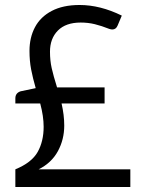

<svg xmlns="http://www.w3.org/2000/svg" viewBox="-20 -749 581 769"><path d="M502 -70.8V0H41.5V-70.8Q106.9 -97.7 130.9 -140.4Q154.8 -183.1 154.8 -241.2Q154.8 -283.2 141.1 -334.5H41.5V-355Q41.5 -376.5 62.5 -383.3L123 -396Q111.3 -436.5 104.7 -470.9Q98.1 -505.4 98.1 -545.4Q98.1 -598.6 120.1 -640.1Q142.1 -681.6 187.3 -705.3Q232.4 -729 298.8 -729Q381.3 -729 467.8 -686.5L451.2 -647Q444.8 -630.9 429.7 -630.9Q424.8 -630.9 417.5 -633.3Q386.7 -645.5 359.9 -652.1Q333 -658.7 303.2 -658.7Q243.7 -658.7 211.9 -626.7Q180.2 -594.7 180.2 -542Q180.2 -506.8 187 -476.3Q193.8 -445.8 208.5 -398.9H398.9V-334.5H226.6Q237.3 -288.1 237.3 -246.1Q237.3 -190.4 211.9 -143.6Q186.5 -96.7 134.8 -70.8Z"/></svg>

Font: Lycee Sans
Style: Regular
Weight: 400
Designer: Justin Alvin
Foundry: Alkove Design
Version: Version 1.030